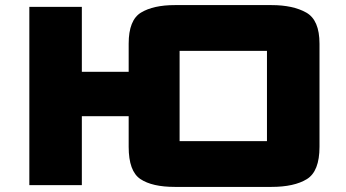

<svg xmlns="http://www.w3.org/2000/svg" viewBox="-20 -727 1357 754"><path d="M95.2 0V-700H301.4V-445H485.3V-555.5Q485.3 -648.3 533.8 -677.6Q582.3 -707 667 -707H1045.8Q1130.7 -707 1182.7 -677.6Q1234.7 -648.3 1234.7 -555.5V-150.5Q1234.7 -54.2 1185.1 -23.6Q1135.4 7 1045.8 7H667Q577.3 7 531.3 -23.9Q485.3 -54.7 485.3 -150.5V-270.7H301.4V0ZM685.3 -172.8H1028.4Q1028.4 -172.8 1028.4 -172.8Q1028.4 -172.8 1028.4 -172.8V-527.2Q1028.4 -527.2 1028.4 -527.2Q1028.4 -527.2 1028.4 -527.2H685.3Q685.3 -527.2 685.3 -527.2Q685.3 -527.2 685.3 -527.2V-172.8Q685.3 -172.8 685.3 -172.8Q685.3 -172.8 685.3 -172.8Z"/></svg>

Font: Science Gothic
Style: Regular
Weight: 400
Designer: Thomas Phinney, Vassil Kateliev, Brandon Buerkle
Foundry: Font Detective LLC
Version: Version 1.018